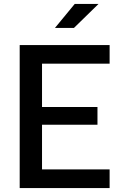

<svg xmlns="http://www.w3.org/2000/svg" viewBox="-20 -960 660 980"><path d="M80.5 0H539.5V-95.5H194.5V-323.5H477.5V-414H194.5V-635H539.5V-730H80.5ZM260.5 -817.5 361.5 -940H483L357.5 -817.5Z"/></svg>

Font: Monaspace Neon Medium
Style: Regular
Weight: 500
Designer: Riley Cran & the Lettermatic Team
Foundry: Lettermatic
Version: Version 1.200 (Monaspace Neon)